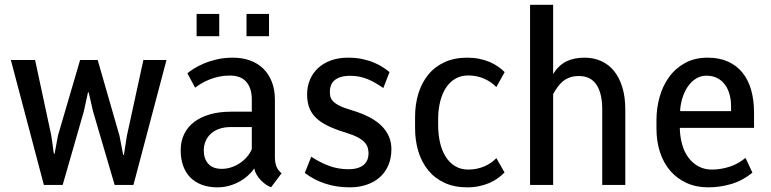

<svg xmlns="http://www.w3.org/2000/svg" viewBox="-20 -782 3259 812"><path d="M485.4 -207.5 501 -126.5H503.9L516.6 -207.5L586.4 -528.3H684.1L544.4 0H464.8L373.5 -311L355 -391.6H352.1L334.5 -311L245.1 0H165.5L25.9 -528.3H128.4L196.8 -209.5Q197.3 -205.6 199 -194.3Q200.7 -183.1 202.4 -170.7Q204.1 -158.2 205.6 -147Q207 -135.7 208 -131.8H210.9L225.1 -208.5L318.8 -528.3H393.1Z M1126.5 9.8Q1115.7 6.3 1104.2 -1.7Q1092.8 -9.8 1082.5 -20.5Q1072.3 -31.2 1064.9 -43.9Q1057.6 -56.6 1055.2 -69.8Q1043 -51.8 1025.6 -36.9Q1008.3 -22 988 -11.5Q967.8 -1 945.3 4.6Q922.9 10.3 899.9 10.3Q862.3 10.3 833.3 -0.7Q804.2 -11.7 784.4 -32Q764.6 -52.2 754.4 -81.3Q744.1 -110.4 744.1 -146.5Q744.1 -184.6 758.8 -214.8Q773.4 -245.1 801 -266.1Q828.6 -287.1 867.7 -298.3Q906.7 -309.6 956.1 -309.6H1044.9V-361.3Q1044.9 -408.7 1021.7 -435.8Q998.5 -462.9 949.7 -462.4Q926.8 -462.4 905.8 -457.8Q884.8 -453.1 866.2 -445.8Q847.7 -438.5 832.3 -429.4Q816.9 -420.4 805.2 -411.1L772.5 -472.2Q781.7 -480 799.1 -491.2Q816.4 -502.4 841.1 -512.9Q865.7 -523.4 896.7 -530.8Q927.7 -538.1 965.3 -538.1Q1004.4 -538.1 1037.1 -526.4Q1069.8 -514.6 1093.3 -491.9Q1116.7 -469.2 1129.6 -436Q1142.6 -402.8 1142.6 -360.4V-117.2Q1142.6 -95.7 1148.7 -78.9Q1154.8 -62 1170.9 -49.3ZM918 -67.9Q939 -67.9 959 -74.7Q979 -81.5 995.8 -93Q1012.7 -104.5 1025.4 -119.6Q1038.1 -134.8 1044.9 -151.4V-244.6H955.6Q928.2 -244.6 907 -237.1Q885.7 -229.5 871.3 -216.1Q856.9 -202.6 849.4 -184.6Q841.8 -166.5 841.8 -146Q841.8 -110.8 860.8 -89.4Q879.9 -67.9 918 -67.9ZM1117.7 -628.9H1022.5V-723.1H1117.7ZM907.2 -628.9H811.5V-723.1H907.2Z M1538.6 -132.3Q1538.6 -144.5 1535.4 -156.5Q1532.2 -168.5 1522.5 -179.4Q1512.7 -190.4 1493.9 -200.7Q1475.1 -210.9 1443.8 -220.7Q1399.9 -233.9 1368.7 -248.8Q1337.4 -263.7 1317.4 -282.7Q1297.4 -301.8 1288.1 -326.2Q1278.8 -350.6 1278.8 -383.3Q1278.8 -416.5 1290.8 -444.8Q1302.7 -473.1 1325 -493.9Q1347.2 -514.6 1379.2 -526.4Q1411.1 -538.1 1451.7 -538.1Q1486.3 -538.1 1513.9 -532Q1541.5 -525.9 1563.2 -516.6Q1585 -507.3 1600.6 -496.8Q1616.2 -486.3 1627.4 -477.1L1601.1 -409.7Q1583.5 -421.9 1566.7 -431.6Q1549.8 -441.4 1533 -448Q1516.1 -454.6 1498.5 -458Q1481 -461.4 1461.4 -461.4Q1436.5 -461.4 1419.7 -455.8Q1402.8 -450.2 1393.1 -440.9Q1383.3 -431.6 1379.2 -419.7Q1375 -407.7 1375 -394.5Q1375 -383.8 1377.2 -373.8Q1379.4 -363.8 1388.4 -354Q1397.5 -344.2 1415.5 -335Q1433.6 -325.7 1465.8 -316.4Q1555.2 -289.6 1595.2 -248.3Q1635.3 -207 1635.3 -151.9Q1635.3 -113.8 1622.6 -83.7Q1609.9 -53.7 1586.9 -33Q1564 -12.2 1531.2 -1Q1498.5 10.3 1459 10.3Q1401.4 10.3 1353 -6.3Q1304.7 -22.9 1269 -50.8L1296.4 -119.1Q1334.5 -94.2 1372.3 -80.3Q1410.2 -66.4 1453.1 -66.4Q1477.1 -66.4 1493.7 -71.8Q1510.3 -77.1 1520 -86.4Q1529.8 -95.7 1534.2 -107.7Q1538.6 -119.6 1538.6 -132.3Z M1960.4 -64.9Q1996.6 -64.9 2027.6 -78.1Q2058.6 -91.3 2079.1 -113.3L2113.8 -52.7Q2101.6 -40 2085.9 -28.6Q2070.3 -17.1 2050.5 -8.5Q2030.8 0 2007.1 5.1Q1983.4 10.3 1955.6 10.3Q1901.4 10.3 1860.1 -8.8Q1818.8 -27.8 1791.3 -61.5Q1763.7 -95.2 1749.5 -140.9Q1735.4 -186.5 1735.4 -240.2V-287.6Q1735.4 -340.8 1749.5 -386.7Q1763.7 -432.6 1791.3 -466.3Q1818.8 -500 1860.1 -519Q1901.4 -538.1 1955.6 -538.1Q1983.4 -538.1 2007.1 -533.2Q2030.8 -528.3 2050.5 -520Q2070.3 -511.7 2085.9 -500.7Q2101.6 -489.7 2114.3 -477.1L2079.1 -413.6Q2058.6 -435.5 2027.6 -449.2Q1996.6 -462.9 1960.4 -462.9Q1928.7 -462.9 1905 -448.7Q1881.3 -434.6 1865.7 -410.4Q1850.1 -386.2 1841.8 -353.3Q1833.5 -320.3 1833 -283.2V-252.4Q1833 -213.9 1840.8 -179.7Q1848.6 -145.5 1864.3 -120.1Q1879.9 -94.7 1904.1 -79.8Q1928.2 -64.9 1960.4 -64.9Z M2319.3 -469.2Q2343.3 -506.8 2375.5 -522.5Q2407.7 -538.1 2452.1 -538.1Q2490.7 -538.1 2522.7 -523.7Q2554.7 -509.3 2577.1 -481.4Q2599.6 -453.6 2612.1 -412.6Q2624.5 -371.6 2624.5 -318.4V0H2526.9V-319.3Q2526.9 -388.2 2502 -424.6Q2477.1 -460.9 2427.7 -460.4Q2405.3 -460.4 2388.7 -454.1Q2372.1 -447.8 2359.6 -437.3Q2347.2 -426.8 2337.6 -413.1Q2328.1 -399.4 2319.3 -384.3V0H2221.7V-761.7H2319.3Z M2975.6 10.3Q2924.3 10.3 2883.5 -8.3Q2842.8 -26.9 2814.5 -59.8Q2786.1 -92.8 2771.2 -138.4Q2756.3 -184.1 2756.3 -238.3V-274.4Q2756.3 -324.2 2769.5 -371.6Q2782.7 -418.9 2809.6 -456.1Q2836.4 -493.2 2877.2 -515.6Q2918 -538.1 2972.7 -538.1Q3022 -538.1 3058.8 -521.5Q3095.7 -504.9 3120.1 -474.6Q3144.5 -444.3 3156.7 -401.6Q3168.9 -358.9 3168.9 -306.6V-241.2H2855.5Q2855.5 -240.7 2855.2 -241.2Q2855 -241.7 2855 -241.2Q2855.5 -206.1 2864.3 -173.3Q2873 -140.6 2890.9 -116.2Q2908.7 -91.8 2935.5 -77.6Q2962.4 -63.5 2998.5 -64.9Q3033.7 -66.4 3068.4 -77.9Q3103 -89.4 3132.8 -114.3L3162.1 -51.8Q3121.1 -18.1 3073 -3.9Q3024.9 10.3 2975.6 10.3ZM2967.8 -461.9Q2944.8 -461.9 2925.5 -450.7Q2906.2 -439.5 2891.8 -419.9Q2877.4 -400.4 2868.2 -374Q2858.9 -347.7 2856.4 -316.9Q2856.9 -316.4 2856.9 -314.5Q2856.9 -312.5 2856.9 -312H3071.8V-332Q3071.8 -359.9 3065.2 -383.5Q3058.6 -407.2 3045.4 -424.8Q3032.2 -442.4 3012.7 -452.1Q2993.2 -461.9 2967.8 -461.9Z"/></svg>

Font: Ufes Sans
Style: Regular
Weight: 400
Designer: Ricardo Esteves, Filipe Motta, Cassio Ferreira, Ana Quintelato & Breno Mello
Foundry: ProDesignUfes - Ricardo Esteves, Filipe Motta, Cassio Ferreira, Ana Quintelato & Breno Mello (This is a derivative work,
Version: Version 2.0